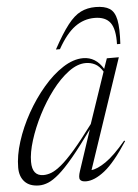

<svg xmlns="http://www.w3.org/2000/svg" viewBox="-53 -779 595 830"><g transform="rotate(-5 244.0 -363.5)"><path d="M264.5 -37.5 322.5 -212.5Q271.5 -141.5 234.8 -97.5Q198 -53.5 171 -30.2Q144 -7 123.2 1.5Q102.5 10 83.5 10Q42.5 10 21 -12.8Q-0.5 -35.5 -0.5 -74.5Q-0.5 -126.5 18.8 -187Q38 -247.5 71 -306.5Q104 -365.5 145.5 -414.2Q187 -463 232.2 -492.2Q277.5 -521.5 320 -521.5Q375 -521.5 407 -467.5L422.5 -512H474.5L314.5 -36.5Q339.5 -38.5 377.2 -64.2Q415 -90 466 -151L470 -148.5Q412.5 -60 368 -25Q323.5 10 287 10Q267 10 261 0.2Q255 -9.5 264.5 -37.5ZM57 -94.5Q57 -33 106 -33Q122.5 -33 140.8 -40Q159 -47 184 -67.5Q209 -88 244 -128.2Q279 -168.5 328.5 -235L403.5 -456Q388 -481 369.5 -490.2Q351 -499.5 329.5 -499.5Q293 -499.5 254.8 -471Q216.5 -442.5 181.2 -396Q146 -349.5 118 -294.8Q90 -240 73.5 -187.2Q57 -134.5 57 -94.5ZM384.5 -690.5Q337.5 -690.5 298.8 -662Q260 -633.5 224 -569H206.5Q243 -636 271.5 -672.5Q300 -709 328.5 -723Q357 -737 392.5 -737Q432 -737 453.8 -723Q475.5 -709 482.8 -672.8Q490 -636.5 486 -569H471.5Q473.5 -634 452.8 -662.2Q432 -690.5 384.5 -690.5Z"/></g></svg>

Font: Newsreader Display Light
Style: Italic
Weight: 300
Italic angle: -17°
Designer: Hugues Gentile
Foundry: Production Type
Version: Version 1.001